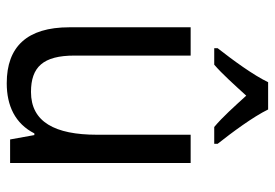

<svg xmlns="http://www.w3.org/2000/svg" viewBox="-143 -663 816 570"><g transform="rotate(90 265.0 -378.0)"><path d="M123 -616V-606H172C199 -629 232 -666 264 -701C296 -666 327 -631 357 -606H407V-616C373 -659 327 -721 305 -766H224C203 -722 159 -662 123 -616ZM227 10C294 10 347 -15 376 -72H381L394 0H464V-536H380V-258C380 -133 342 -62 253 -62C179 -62 145 -98 145 -191V-536H61V-176C61 -50 119 10 227 10Z"/></g></svg>

Font: Noto Sans Mono Condensed
Style: Regular
Weight: 400
Width: 3
Designer: Monotype Design Team
Foundry: Monotype Imaging Inc.
Version: Version 2.014